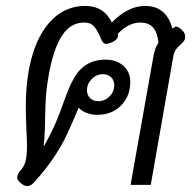

<svg xmlns="http://www.w3.org/2000/svg" viewBox="-20 -623 658 647"><path d="M497 -433Q502 -462 514 -479Q511 -512 496.5 -529.5Q482 -547 453 -547Q413 -547 377 -509Q382 -491 356 -480Q344 -475 339 -475Q327 -475 321 -491Q309 -520 297.5 -533.5Q286 -547 263 -547Q218 -547 189 -503Q160 -459 144 -369Q137 -329 135 -301.5Q133 -274 132 -228Q132 -169 127 -132H129Q154 -177 168.5 -211Q183 -245 196 -283Q198 -288 207 -312Q216 -336 228 -357Q263 -422 336 -422Q373 -422 396 -401Q419 -380 419 -347Q419 -299 388 -267.5Q357 -236 307 -236Q289 -236 272 -242.5Q255 -249 245 -260Q219 -198 203.5 -165.5Q188 -133 163 -95Q138 -57 99 -13Q85 4 72 4Q62 4 51 -5Q38 -15 38 -25Q38 -37 52 -52Q63 -65 67 -84Q71 -103 71 -131Q71 -145 69 -185Q67 -233 67 -265Q67 -365 90.5 -441.5Q114 -518 159.5 -560.5Q205 -603 267 -603Q330 -603 357 -547Q380 -572 409 -587.5Q438 -603 469 -603Q541 -603 561 -526Q568 -533 574 -533Q582 -533 593 -522Q604 -512 604 -499Q604 -491 600.5 -486Q597 -481 589 -473Q579 -465 573 -456.5Q567 -448 564 -433L488 0H420ZM365 -336Q365 -352 354.5 -362.5Q344 -373 327 -373Q305 -373 289 -356.5Q273 -340 273 -319Q273 -303 283.5 -292.5Q294 -282 311 -282Q333 -282 349 -298Q365 -314 365 -336Z"/></svg>

Font: Niramit Light
Style: Italic
Weight: 300
Italic angle: -10°
Designer: Katatrad Aksorn Co.,Ltd.
Foundry: Cadson Demak Co.,Ltd.
Version: Version 1.000; ttfautohint (v1.6)